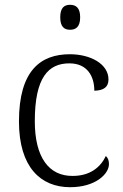

<svg xmlns="http://www.w3.org/2000/svg" viewBox="-20 -770 512 800"><path d="M272 -646C296 -646 314 -658 314 -698C314 -738 296 -750 272 -750C248 -750 231 -738 231 -698C231 -658 248 -646 272 -646ZM272 10C379 10 434 -46 434 -86C434 -101 430 -112 421 -120C399 -73 355 -37 283 -37C184 -36 125 -114 125 -265C125 -448 182 -506 269 -506C344 -506 373 -452 373 -392C412 -393 432 -407 432 -439C432 -503 358 -544 271 -544C150 -544 59 -477 59 -264C59 -73 150 10 272 10Z"/></svg>

Font: Noto Serif Bengali Light
Style: Regular
Weight: 300
Designer: Juan Bruce, Universal Thirst, Indian Type Foundry and the Monotype Design Team.
Foundry: Monotype Imaging Inc.
Version: Version 2.003